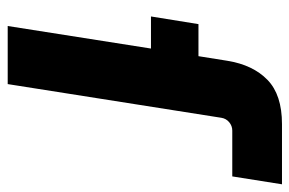

<svg xmlns="http://www.w3.org/2000/svg" viewBox="-150 -620 770 511"><g transform="rotate(90 235.5 -365.0)"><path d="M49.7 0 109.7 -381.3H24.3L44.7 -507.7H130L142.3 -584.7Q153.3 -652.7 193 -691.3Q232.7 -730 310.7 -730H471L450 -597.7H328Q315.7 -597.7 305.8 -589.5Q296 -581.3 294 -568.7L204.3 0Z"/></g></svg>

Font: MuseoModerno Thin
Style: Italic
Weight: 100
Italic angle: -9°
Designer: Pablo Cosgaya, Héctor Gatti, Marcela Romero, and the Authors of The MuseoModerno Project.
Foundry: Omnibus-Type Team
Version: Version 1.003